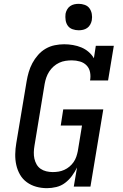

<svg xmlns="http://www.w3.org/2000/svg" viewBox="-20 -974 640 1002"><path d="M225 8Q196 8 169 0.5Q142 -7 120 -23Q98 -39 84.5 -62.5Q71 -86 65 -113Q59 -140 59.5 -169Q60 -198 65 -227L119 -550Q123 -574 130 -598Q137 -622 149 -644.5Q161 -667 178.5 -687Q196 -707 218.5 -720Q241 -733 266 -738Q291 -743 315 -743Q338 -743 361 -739Q384 -735 404.5 -726.5Q425 -718 442 -703.5Q459 -689 470 -670L480 -735H574L544 -554H450Q454 -576 450 -597Q446 -618 432 -632.5Q418 -647 397.5 -653Q377 -659 355 -659Q339 -659 322 -656.5Q305 -654 289 -646.5Q273 -639 259.5 -627Q246 -615 236.5 -600Q227 -585 221.5 -569Q216 -553 213 -536L160 -214Q157 -197 156.5 -179.5Q156 -162 159.5 -146Q163 -130 171 -116Q179 -102 192 -93Q205 -84 221.5 -80Q238 -76 255 -76Q255 -76 255 -76Q255 -76 255 -76Q271 -76 286 -78.5Q301 -81 315.5 -87.5Q330 -94 342.5 -104.5Q355 -115 364 -128Q373 -141 378 -155.5Q383 -170 386 -185L408 -319H297L310 -403H519L452 0H365L382 -100Q371 -77 355.5 -56Q340 -35 319.5 -19.5Q299 -4 274 2Q249 8 225 8ZM391 -816Q374 -816 358.5 -821.5Q343 -827 334 -839.5Q325 -852 322.5 -868.5Q320 -885 322 -902Q324 -913 330 -924Q336 -935 346 -942Q356 -949 367.5 -951.5Q379 -954 391 -954Q407 -954 422.5 -948.5Q438 -943 447 -930.5Q456 -918 459 -901.5Q462 -885 459 -868Q457 -857 451 -846Q445 -835 435 -828Q425 -821 413.5 -818.5Q402 -816 391 -816Z"/></svg>

Font: Iosevka Etoile Medium Oblique
Style: Regular
Weight: 500
Italic angle: -9°
Designer: Belleve Invis
Foundry: Belleve Invis
Version: Version 15.5.2; ttfautohint (v1.8.4)